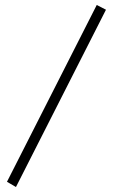

<svg xmlns="http://www.w3.org/2000/svg" viewBox="-20 -736 453 770"><path d="M368 -716 405 -697 44 14 8 -7Z"/></svg>

Font: Cinzel Medium
Style: Regular
Weight: 500
Designer: Natanael Gama
Version: Version 2.000